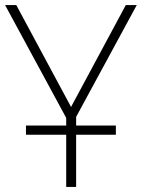

<svg xmlns="http://www.w3.org/2000/svg" viewBox="-20 -734 557 754"><path d="M240 0V-205H82V-241H240V-271L0 -714H44L259 -314L474 -714H517L279 -275V-241H435V-205H279V0Z"/></svg>

Font: Noto Sans ExtraLight
Style: Regular
Weight: 200
Designer: Monotype Design Team
Foundry: Monotype Imaging Inc.
Version: Version 2.007